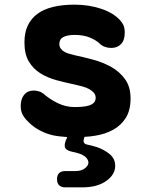

<svg xmlns="http://www.w3.org/2000/svg" viewBox="-20 -580 640 825"><path d="M260 225Q243 225 234 216Q225 207 225 190Q225 173 234 164Q243 155 260 155H305Q330 155 345 143Q360 131 360 119Q359 97 329 83Q314 77 294 73Q268 68 261 57Q254 46 263 23L269 9Q252 8 237 6Q208 3 183.5 -5.5Q159 -14 137.5 -27.5Q116 -41 97 -61Q83 -75 76 -90Q69 -105 69 -125Q69 -155 84 -173Q99 -191 125 -191Q134 -191 145.5 -188Q157 -185 167 -177Q196 -152 230 -136Q264 -120 300 -120Q318 -120 334.5 -121.5Q351 -123 363.5 -127Q376 -131 383.5 -139Q391 -147 391 -160Q391 -172 383.5 -181Q376 -190 363.5 -197Q351 -204 334.5 -208.5Q318 -213 300 -217Q261 -225 222.5 -235.5Q184 -246 153.5 -265Q123 -284 104 -315.5Q85 -347 85 -398Q85 -440 99.5 -470.5Q114 -501 141.5 -521Q169 -541 209 -550.5Q249 -560 300 -560Q361 -560 414 -542.5Q467 -525 496 -493Q504 -485 510 -472.5Q516 -460 516 -439Q516 -407 500 -390.5Q484 -374 458 -374Q444 -374 431 -378.5Q418 -383 408 -393Q395 -406 367.5 -418Q340 -430 300 -430Q284 -430 272 -427.5Q260 -425 251.5 -420.5Q243 -416 239 -408.5Q235 -401 235 -391Q235 -380 240.5 -372Q246 -364 255 -358.5Q264 -353 276 -349.5Q288 -346 300 -343Q338 -335 380.5 -323.5Q423 -312 458.5 -292Q494 -272 517.5 -239.5Q541 -207 541 -157Q541 -106 520.5 -73.5Q500 -41 466.5 -22.5Q433 -4 390 3Q367 7 343 8L341 15Q337 26 341 33Q345 40 358 42Q377 46 396 52Q428 63 451.5 82.5Q475 102 475 133Q475 170 436.5 197.5Q398 225 335 225Z"/></svg>

Font: Maple Mono ExtraBold
Style: Regular
Weight: 800
Monospace: yes
Designer: subframe7536
Version: Version 7.000